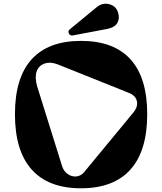

<svg xmlns="http://www.w3.org/2000/svg" viewBox="-20 -994 869 1029"><path d="M554.2 -838.9 371.1 -804.2Q356 -801.3 349.4 -814.5Q342.8 -827.6 353 -835.9L499 -956.1Q529.3 -981 565.7 -971.4Q602.1 -961.9 612.8 -926.8Q622.6 -895 608.6 -870.8Q594.7 -846.7 554.2 -838.9ZM414.1 15.1Q239.7 15.1 149.9 -85.2Q60.1 -185.5 60.1 -381.8Q60.1 -577.6 149.7 -676.3Q239.3 -774.9 414.1 -774.9Q589.4 -774.9 679.2 -676.3Q769 -577.6 769 -381.8Q769 -185.5 679 -85.2Q588.9 15.1 414.1 15.1ZM431.2 -71.8 694.8 -391.1Q720.2 -421.9 713.6 -451.9Q707 -481.9 670.9 -496.1L292 -647.9Q252.4 -664.1 220.5 -653.8Q188.5 -643.6 177 -612.8Q165.5 -582 178.2 -534.2L313 -103Q320.8 -77.6 341.8 -62Q362.8 -46.4 387.9 -48.3Q413.1 -50.3 431.2 -71.8Z"/></svg>

Font: Pilowlava
Style: Regular
Weight: 400
Designer: Anton Moglia, Jérémy Landes, Maksym Kobuzan (Cyrillic), Velvetyne Type Foundry
Foundry: Anton Moglia, Jérémy Landes, Velvetyne Type Foundry
Version: Version 1.001;hotconv 1.0.109;makeotfexe 2.5.65596